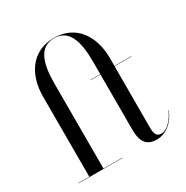

<svg xmlns="http://www.w3.org/2000/svg" viewBox="-174 -904 1020 1055"><g transform="rotate(-30 336.0 -376.5)"><path d="M27.5 -2V0H307.5V-2H187.5V-540C187.5 -667 214.5 -758 309.5 -758C404.5 -758 431.5 -667 431.5 -540V-460H370.5V-458H431.5V-111.5C431.5 -57 440 7 522 7C583 7 635 -38 659 -102H657C637 -52.5 596.5 -9 561.5 -9C532 -9 521 -23.5 521 -73.5L521.5 -458H628V-460H521.5V-511.5C521.5 -642.5 454.5 -760 309.5 -760C164.5 -760 97.5 -642.5 97.5 -511.5V-2Z"/></g></svg>

Font: Bodoni* 96pt
Style: Regular
Weight: 400
Version: Version 2.3